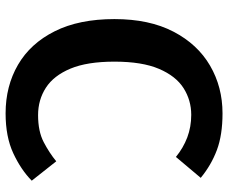

<svg xmlns="http://www.w3.org/2000/svg" viewBox="-82 -682 780 655"><g transform="rotate(90 307.5 -355.0)"><path d="M367.2 -724.6Q441 -724.6 492.3 -705.4Q543.6 -686.2 587.2 -650.3L515.9 -565.6Q485.1 -590.8 449.2 -604.4Q413.3 -617.9 372.3 -617.9Q322.6 -617.9 281.3 -591.8Q240 -565.6 215.4 -507.9Q190.8 -450.3 190.8 -355.9Q190.8 -263.1 214.6 -205.9Q238.5 -148.7 279.7 -122.1Q321 -95.4 373.3 -95.4Q428.7 -95.4 465.4 -114.6Q502.1 -133.8 530.8 -157.4L596.9 -73.8Q559.5 -36.9 503.3 -10.8Q447.2 15.4 367.2 15.4Q274.4 15.4 201.5 -26.9Q128.7 -69.2 87.2 -152.1Q45.6 -234.9 45.6 -355.9Q45.6 -474.9 88.5 -557.2Q131.3 -639.5 204.4 -682.1Q277.4 -724.6 367.2 -724.6Z"/></g></svg>

Font: Fira Code SemiBold
Style: Regular
Weight: 600
Designer: Carrois Corporate, Edenspiekermann AG, Nikita Prokopov
Foundry: Carrois Corporate, Edenspiekermann AG, Nikita Prokopov
Version: Version 6.002